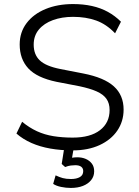

<svg xmlns="http://www.w3.org/2000/svg" viewBox="-20 -733 687 946"><path d="M338 8Q279 8 228 -1Q177 -10 135 -28.5Q93 -47 61 -75L89 -133Q124 -104 162 -86.5Q200 -69 244 -62Q288 -55 338 -55Q425 -55 472.5 -91.5Q520 -128 520 -191Q520 -224 504.5 -246Q489 -268 456.5 -282.5Q424 -297 372 -308L258 -330Q162 -350 119.5 -396Q77 -442 77 -514Q77 -574 111 -619Q145 -664 204.5 -688.5Q264 -713 340 -713Q390 -713 433 -703.5Q476 -694 511.5 -674.5Q547 -655 576 -626L547 -569Q504 -614 453.5 -632Q403 -650 340 -650Q285 -650 241 -634Q197 -618 171.5 -587.5Q146 -557 146 -513Q146 -464 176 -435.5Q206 -407 277 -393L390 -371Q493 -351 541 -307.5Q589 -264 589 -193Q589 -135 558 -89.5Q527 -44 470.5 -18Q414 8 338 8ZM329 193Q305 193 281 188Q257 183 242 173L254 131Q273 140 289.5 144.5Q306 149 330 149Q357 149 373.5 139.5Q390 130 390 110Q390 96 380 88.5Q370 81 351 81Q341 81 328.5 82.5Q316 84 301 90L284 75L299 -20H346L333 56L311 49Q323 46 336 44Q349 42 361 42Q384 42 402.5 50Q421 58 432.5 73Q444 88 444 111Q444 136 429 154.5Q414 173 388.5 183Q363 193 329 193Z"/></svg>

Font: Nunito Sans 8pt Light
Style: Regular
Weight: 300
Version: Version 3.101;gftools[0.9.27]